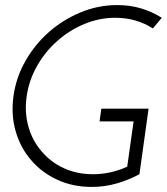

<svg xmlns="http://www.w3.org/2000/svg" viewBox="-20 -726 657 756"><path d="M565 -298H379L372 -248H506L481 -70Q449 -55 415 -47.5Q381 -40 346 -40Q283 -40 231 -64Q179 -88 144 -130Q108 -171 92 -227Q76 -283 85 -347Q94 -410 126 -466.5Q158 -523 206 -565Q253 -607 312 -631.5Q371 -656 434 -656Q477 -656 514 -645Q551 -634 582 -614L617 -656Q579 -680 535.5 -693Q492 -706 441 -706Q367 -706 298 -677.5Q229 -649 174 -601Q118 -552 80.5 -486.5Q43 -421 33 -347Q23 -273 42 -208Q61 -143 103 -95Q145 -46 206 -18Q267 10 341 10Q392 10 439 -3.5Q486 -17 529 -40Z"/></svg>

Font: Josefin Slab Medium
Style: Italic
Weight: 500
Italic angle: -12°
Version: Version 2.000